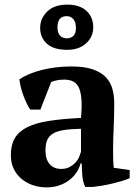

<svg xmlns="http://www.w3.org/2000/svg" viewBox="-20 -800 597 832"><path d="M27 0ZM470 -145Q470 -123 470.5 -107Q471 -91 473 -73L542 -63V-28Q530 -22 509.5 -16Q489 -10 466.5 -4.5Q444 1 422 4.5Q400 8 383 10H349Q339 -13 337 -36Q335 -59 334 -92H329Q324 -72 312 -53.5Q300 -35 281.5 -20.5Q263 -6 238 3Q213 12 182 12Q149 12 121 2Q93 -8 72 -26Q51 -44 39 -69.5Q27 -95 27 -127Q27 -172 44 -201Q61 -230 97.5 -248.5Q134 -267 191.5 -276Q249 -285 331 -289Q339 -375 324 -415Q309 -455 259 -455Q228 -455 202 -445L155 -325H111Q103 -337 95.5 -352.5Q88 -368 81.5 -385.5Q75 -403 70.5 -421Q66 -439 64 -456Q102 -482 162 -497Q222 -512 289 -512Q346 -512 382 -499.5Q418 -487 438.5 -465.5Q459 -444 467 -415Q475 -386 475 -353Q475 -293 472.5 -244.5Q470 -196 470 -145ZM245 -68Q266 -68 281 -76Q296 -84 306.5 -95Q317 -106 322.5 -119Q328 -132 331 -142V-242Q284 -241 254 -236Q224 -231 207 -219.5Q190 -208 183.5 -190.5Q177 -173 177 -148Q177 -110 195 -89Q213 -68 245 -68ZM154 -679Q154 -720 184.5 -750Q215 -780 272 -780Q325 -780 354.5 -753Q384 -726 384 -682Q384 -640 353 -612Q322 -584 271 -584Q213 -584 183.5 -610.5Q154 -637 154 -679ZM229 -681Q229 -658 240 -646Q251 -634 268 -634Q309 -634 309 -678Q309 -705 297.5 -717.5Q286 -730 269 -730Q229 -730 229 -681Z"/></svg>

Font: PT Serif
Style: Bold
Weight: 700
Designer: A.Korolkova, O.Umpeleva, V.Yefimov
Foundry: ParaType Ltd
Version: Version 1.000W OFL; ttfautohint (v1.6)